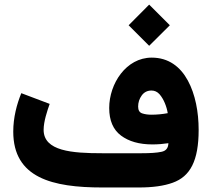

<svg xmlns="http://www.w3.org/2000/svg" viewBox="-20 -829 936 849"><path d="M548.8 -717.3 639.6 -626.5 731 -717.3 639.6 -808.6ZM724.6 -195.8C724.1 -174.3 713.9 -161.6 693.8 -157.7C673.8 -153.3 644 -151.4 605.5 -151.4H432.1C298.8 -151.4 172.9 -160.6 172.9 -254.9C172.9 -292 189 -339.4 199.7 -369.6L74.2 -417C54.2 -368.2 38.6 -309.1 38.6 -247.1C38.6 -42 211.9 0 432.1 0H594.7C654.8 0 704.6 -6.8 743.7 -21C821.3 -48.8 858.4 -118.2 858.4 -254.9C858.4 -333 843.8 -412.1 810.5 -473.1C777.3 -534.2 725.1 -574.2 650.9 -574.2C537.6 -574.2 462.9 -459 462.9 -351.6C462.9 -295.9 480.5 -255.4 515.1 -229.5C549.8 -203.6 595.7 -190.4 653.8 -190.4C678.7 -190.4 702.1 -192.4 724.6 -195.8ZM649.9 -321.8C634.3 -321.8 620.6 -323.7 608.9 -327.6C596.7 -331.5 590.8 -341.8 590.8 -357.9C590.8 -376 596.2 -392.6 606.9 -407.2C617.2 -421.4 631.8 -428.7 649.9 -428.7C663.6 -428.7 675.3 -423.3 685.1 -412.6C704.6 -390.6 717.3 -356.4 721.7 -328.6C698.7 -324.2 673.8 -321.8 649.9 -321.8Z"/></svg>

Font: Vazirmatn Black
Style: Regular
Weight: 900
Designer: Saber Rastikerdar
Foundry: Saber Rastikerdar
Version: Version 33.003